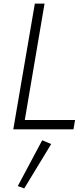

<svg xmlns="http://www.w3.org/2000/svg" viewBox="-20 -720 469 1069"><path d="M174 -700 54 0H389L398 -52H118L228 -700ZM215 61 79 316 115 329 265 82Z"/></svg>

Font: Jost Light
Style: Italic
Weight: 300
Italic angle: -5°
Version: Version 3.710